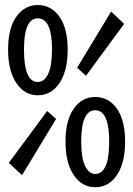

<svg xmlns="http://www.w3.org/2000/svg" viewBox="-20 -745 540 777"><path d="M132.8 -359.4Q79.1 -359.4 45.9 -409.2Q12.7 -459 12.7 -544.9Q12.7 -629.9 45.9 -677.2Q79.1 -724.6 132.8 -724.6Q187.5 -724.6 220.7 -677.2Q253.9 -629.9 253.9 -544.9Q253.9 -458 220.7 -408.7Q187.5 -359.4 132.8 -359.4ZM132.8 -413.1Q159.2 -413.1 174.8 -445.8Q190.4 -478.5 190.4 -544.9Q190.4 -670.9 132.8 -670.9Q77.1 -670.9 77.1 -544.9Q77.1 -413.1 132.8 -413.1ZM365.2 12.7Q311.5 12.7 278.3 -36.6Q245.1 -85.9 245.1 -171.9Q245.1 -257.8 278.3 -305.2Q311.5 -352.5 365.2 -352.5Q419.9 -352.5 453.1 -305.2Q486.3 -257.8 486.3 -171.9Q486.3 -85.9 453.1 -36.6Q419.9 12.7 365.2 12.7ZM365.2 -41Q421.9 -41 421.9 -171.9Q421.9 -298.8 365.2 -298.8Q308.6 -298.8 308.6 -171.9Q308.6 -106.4 324.2 -73.7Q339.8 -41 365.2 -41ZM69.3 -36.1 15.6 -85.9 170.9 -295.9 207 -263.7ZM429.7 -698.2 482.4 -648.4 328.1 -438.5 292 -470.7Z"/></svg>

Font: Gen Shin Gothic Monospace Regular
Style: Regular
Weight: 400
Designer: [Source Han Sans]
Ryoko NISHIZUKA  (kana & ideographs); Paul D. Hunt (Latin, Greek & Cyrillic); Wenlong ZHANG  (bopomofo
Version: Version 1.002.20150607